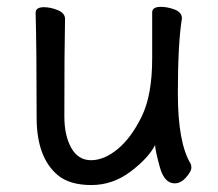

<svg xmlns="http://www.w3.org/2000/svg" viewBox="-20 -511 630 555"><path d="M147.9 -3.9Q85.9 -55.2 85.9 -170.9Q85.9 -368.2 83 -474.1Q83 -490.2 106.9 -490.2Q126 -490.2 147 -481.7Q168 -473.1 168 -456.1Q166 -368.2 166 -174.8Q166 -119.1 186 -83.5Q206.1 -47.9 243.2 -47.9Q280.8 -47.9 319.8 -79.8Q358.9 -111.8 389.4 -173.8Q419.9 -235.8 419.9 -341.8V-475.1Q419.9 -491.2 444.8 -491.2Q464.8 -491.2 485.4 -483.2Q505.9 -475.1 505.9 -458Q494.1 -384.8 494.1 -241.2Q494.1 -99.1 530.8 -38.1Q533.2 -34.2 533.2 -25.9Q533.2 -16.1 518.1 1.5Q502.9 19 484.9 19Q455.1 19 442.1 -27.6Q429.2 -74.2 428.2 -91.8Q410.2 -55.2 358.2 -15.6Q306.2 23.9 244.1 23.9Q182.1 23.9 147.9 -3.9Z"/></svg>

Font: LXGW WenKai Screen
Style: Regular
Weight: 400
Designer: LXGW / Fontworks Inc.
Foundry: LXGW / Fontworks Inc.
Version: Version 1.510;January 18,2025